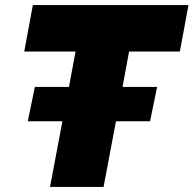

<svg xmlns="http://www.w3.org/2000/svg" viewBox="-20 -740 766 760"><path d="M90 -260 118 -396H253L279 -536H76L110 -720H726L692 -536H491L465 -396H602L574 -260H439L390 0H178L227 -260Z"/></svg>

Font: Kufam Black
Style: Italic
Weight: 900
Italic angle: -11°
Designer: Artur Schmal
Foundry: Original Type
Version: Version 1.301; ttfautohint (v1.8.3)